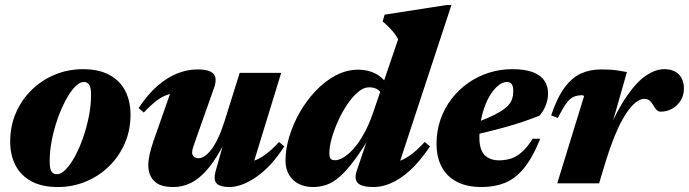

<svg xmlns="http://www.w3.org/2000/svg" viewBox="-20 -738 2774 773"><path d="M314.5 -459.5Q377.5 -459.5 420.2 -436.5Q463 -413.5 484.2 -372.2Q505.5 -331 505.5 -276.5Q505.5 -214 482.5 -161Q459.5 -108 419 -68.5Q378.5 -29 325.5 -7Q272.5 15 212.5 15Q149 15 106.5 -8Q64 -31 42.5 -72.2Q21 -113.5 21 -168Q21 -230.5 44 -283.5Q67 -336.5 107.5 -376Q148 -415.5 201 -437.5Q254 -459.5 314.5 -459.5ZM209 -36.5Q226 -36.5 245 -56Q264 -75.5 282 -108.8Q300 -142 314.5 -183.8Q329 -225.5 337.8 -269.8Q346.5 -314 346.5 -355Q346.5 -386.5 339 -397.2Q331.5 -408 317.5 -408Q300.5 -408 281.5 -388.2Q262.5 -368.5 244.8 -335.2Q227 -302 212.2 -260.5Q197.5 -219 188.8 -174.8Q180 -130.5 180 -89.5Q180 -58 187.5 -47.2Q195 -36.5 209 -36.5Z M848 -48.5 907.5 -260.5 922 -246.5Q894.5 -181 866.8 -131.8Q839 -82.5 809.8 -50Q780.5 -17.5 747.8 -1.2Q715 15 678 15Q623.5 15 600.2 -9.5Q577 -34 577 -72Q577 -91 582.2 -115.8Q587.5 -140.5 597.5 -169L681 -407L713.5 -364Q682.5 -365 658.2 -357.8Q634 -350.5 610.8 -333Q587.5 -315.5 559 -285L538 -303Q575 -358.5 614.2 -392.5Q653.5 -426.5 694.2 -442.5Q735 -458.5 775 -458.5Q824 -458.5 839.8 -440.5Q855.5 -422.5 841.5 -383.5L769.5 -180Q761 -156 757.2 -144.2Q753.5 -132.5 753.5 -124Q753.5 -114 760.5 -107.5Q767.5 -101 779.5 -101Q791.5 -101 804.8 -110Q818 -119 831.8 -137.2Q845.5 -155.5 858.8 -183.8Q872 -212 884 -250L945 -444.5H1112L987 -37L957 -81Q980 -82.5 1002.8 -90.8Q1025.5 -99 1050 -117Q1074.5 -135 1103.5 -166.5L1124.5 -148.5Q1072.5 -67.5 1012.8 -26.2Q953 15 904 15Q866 15 852.2 0.5Q838.5 -14 848 -48.5Z M1525.5 -342.5Q1519.5 -361.5 1505.2 -374Q1491 -386.5 1466 -386.5Q1444 -386.5 1421.5 -367.5Q1399 -348.5 1378.2 -317.8Q1357.5 -287 1341.2 -251Q1325 -215 1315.5 -181Q1306 -147 1306 -122Q1306 -105.5 1310.8 -99.2Q1315.5 -93 1330 -93Q1340 -93 1353.8 -99.2Q1367.5 -105.5 1383.8 -119.5Q1400 -133.5 1416.5 -155Q1433 -176.5 1449.5 -207.5Q1466 -238.5 1480.5 -279.5L1583 -580Q1575 -595 1564.5 -607.8Q1554 -620.5 1542.5 -631.8Q1531 -643 1520.5 -651.5L1528.5 -679L1779 -718H1797.5L1573.5 -37L1543.5 -80Q1567 -82 1589.5 -90.2Q1612 -98.5 1636.5 -116.8Q1661 -135 1690 -166.5L1711 -148.5Q1655.5 -65.5 1597.5 -25.2Q1539.5 15 1484 15Q1438 15 1421.5 -0.2Q1405 -15.5 1416 -49.5L1471 -212.5H1484Q1441.5 -140 1408.2 -95Q1375 -50 1347 -26Q1319 -2 1293 6.5Q1267 15 1240 15Q1208 15 1183 2.5Q1158 -10 1143.8 -34Q1129.5 -58 1129.5 -92Q1129.5 -138 1144.8 -188.5Q1160 -239 1187.5 -286.8Q1215 -334.5 1252 -373.2Q1289 -412 1332.5 -434.8Q1376 -457.5 1423 -457.5Q1462 -457.5 1493.5 -440.8Q1525 -424 1552 -381Z M2020.5 -408Q2005.5 -408 1989.8 -396.5Q1974 -385 1959.5 -364.2Q1945 -343.5 1934 -315.5Q1923 -287.5 1916.5 -254.2Q1910 -221 1910 -184.5Q1910 -135.5 1931 -114Q1952 -92.5 1989 -92.5Q2016 -92.5 2038.8 -100.2Q2061.5 -108 2082.5 -127Q2103.5 -146 2124.5 -179.5H2155Q2124 -102.5 2089 -60.2Q2054 -18 2012.2 -1.5Q1970.5 15 1919 15Q1859 15 1818.5 -6.5Q1778 -28 1757.8 -67Q1737.5 -106 1737.5 -159Q1737.5 -210.5 1753.2 -256.2Q1769 -302 1797.5 -339.2Q1826 -376.5 1864.2 -403.5Q1902.5 -430.5 1947.8 -445Q1993 -459.5 2042.5 -459.5Q2095.5 -459.5 2127 -446.8Q2158.5 -434 2172.5 -412Q2186.5 -390 2186.5 -362.5Q2186.5 -337.5 2177.2 -314Q2168 -290.5 2152 -272.5Q2123 -260.5 2088.2 -248.8Q2053.5 -237 2015.8 -226.5Q1978 -216 1939 -206.5Q1900 -197 1862.5 -189.5L1864 -232Q1910 -248.5 1942.2 -262.5Q1974.5 -276.5 1995 -289.2Q2015.5 -302 2026.8 -314.5Q2038 -327 2042.2 -341Q2046.5 -355 2046.5 -371.5Q2046.5 -384 2043.8 -392Q2041 -400 2035.2 -404Q2029.5 -408 2020.5 -408Z M2331.5 -351Q2330 -352.5 2328.2 -353.5Q2326.5 -354.5 2323.5 -354.5Q2304.5 -354.5 2290 -348.5Q2275.5 -342.5 2261 -323.2Q2246.5 -304 2226 -263L2199 -273.5Q2223 -345 2252.8 -385.2Q2282.5 -425.5 2319 -442Q2355.5 -458.5 2399.5 -458.5Q2420 -458.5 2436 -457.5Q2452 -456.5 2467.8 -454.2Q2483.5 -452 2504 -448L2427.5 -179.5L2422 -195Q2464.5 -295.5 2505 -353.2Q2545.5 -411 2583 -435.2Q2620.5 -459.5 2653.5 -459.5Q2693 -459.5 2713.2 -438.2Q2733.5 -417 2733.5 -381.5Q2733.5 -355 2720.8 -334Q2708 -313 2687 -300.8Q2666 -288.5 2640 -288.5Q2630.5 -288.5 2624.2 -294.8Q2618 -301 2609.5 -315Q2601.5 -329 2593.2 -334.5Q2585 -340 2574 -340Q2561.5 -340 2547 -331Q2532.5 -322 2517 -303.2Q2501.5 -284.5 2485 -254.8Q2468.5 -225 2452 -183.8Q2435.5 -142.5 2419 -89.5L2392 0H2223.5Z"/></svg>

Font: Newsreader 24pt ExtraBold
Style: Italic
Weight: 800
Italic angle: -17°
Designer: Hugues Gentile
Foundry: Production Type
Version: Version 1.003